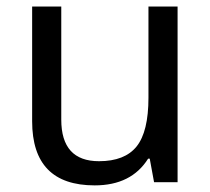

<svg xmlns="http://www.w3.org/2000/svg" viewBox="-20 -556 640 586"><path d="M450.2 0 437 -71.8H432.1Q380.9 9.8 269 9.8Q78.1 9.8 78.1 -186V-536.1H167V-190.9Q167 -64 282.2 -64Q360.8 -64 397 -109.1Q433.1 -154.3 433.1 -257.8V-536.1H522V0Z"/></svg>

Font: TypoPRO Noto Mono
Style: Regular
Weight: 400
Designer: Monotype Design Team
Foundry: Monotype Imaging Inc.
Version: Version 1.00